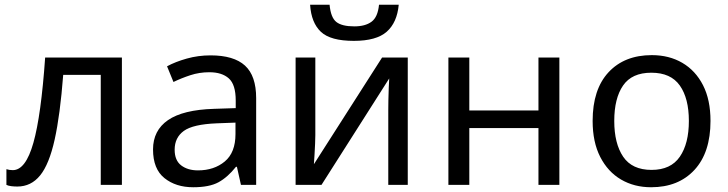

<svg xmlns="http://www.w3.org/2000/svg" viewBox="-20 -778 3064 808"><path d="M493 0H404V-463H246Q233 -294 210 -190.5Q187 -87 149 -40Q111 7 53 7Q40 7 27.5 5.5Q15 4 7 0V-66Q13 -64 20 -63Q27 -62 34 -62Q88 -62 120.5 -177Q153 -292 170 -536H493Z M866 -545Q964 -545 1011 -502Q1058 -459 1058 -365V0H994L977 -76H973Q938 -32 899.5 -11Q861 10 793 10Q720 10 672 -28.5Q624 -67 624 -149Q624 -229 687 -272.5Q750 -316 881 -320L972 -323V-355Q972 -422 943 -448Q914 -474 861 -474Q819 -474 781 -461.5Q743 -449 710 -433L683 -499Q718 -518 766 -531.5Q814 -545 866 -545ZM892 -259Q792 -255 753.5 -227Q715 -199 715 -148Q715 -103 742.5 -82Q770 -61 813 -61Q881 -61 926 -98.5Q971 -136 971 -214V-262Z M1658 -758Q1651 -683 1607.5 -644.5Q1564 -606 1469 -606Q1371 -606 1330.5 -644Q1290 -682 1285 -758H1367Q1372 -704 1395.5 -685.5Q1419 -667 1471 -667Q1517 -667 1543.5 -686.5Q1570 -706 1575 -758ZM1307 -209Q1307 -197 1306 -173Q1305 -149 1303.5 -125Q1302 -101 1301 -87L1588 -536H1696V0H1614V-316Q1614 -332 1614.5 -358Q1615 -384 1616 -409.5Q1617 -435 1618 -448L1333 0H1224V-536H1307Z M1955 -536V-313H2246V-536H2334V0H2246V-239H1955V0H1867V-536Z M2970 -269Q2970 -136 2902.5 -63Q2835 10 2720 10Q2649 10 2593.5 -22.5Q2538 -55 2506 -117.5Q2474 -180 2474 -269Q2474 -402 2541 -474Q2608 -546 2723 -546Q2796 -546 2851.5 -513.5Q2907 -481 2938.5 -419.5Q2970 -358 2970 -269ZM2565 -269Q2565 -174 2602.5 -118.5Q2640 -63 2722 -63Q2803 -63 2841 -118.5Q2879 -174 2879 -269Q2879 -364 2841 -418Q2803 -472 2721 -472Q2639 -472 2602 -418Q2565 -364 2565 -269Z"/></svg>

Font: Go Noto Current
Style: Regular
Weight: 400
Designer: Monotype Design Team
Foundry: Monotype Imaging Inc.
Version: Version 2.007; ttfautohint (v1.8) -l 8 -r 50 -G 200 -x 14 -D